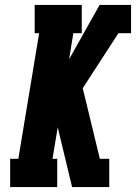

<svg xmlns="http://www.w3.org/2000/svg" viewBox="-20 -755 549 775"><path d="M21 0V-114H54L138 -621H120V-735H310V-621H276L259 -516L382 -735H509V-621H458L314 -399L383 -114H421V0H271L213 -241L192 -114H211V0Z"/></svg>

Font: Iosevka Slab Heavy
Style: Italic
Weight: 900
Italic angle: -9°
Monospace: yes
Designer: Belleve Invis
Foundry: Belleve Invis
Version: Version 11.1.0; ttfautohint (v1.8.3)